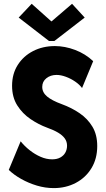

<svg xmlns="http://www.w3.org/2000/svg" viewBox="-20 -966 550 994"><path d="M258.3 7.8Q214.4 7.8 171.1 -5.1Q127.9 -18.1 90.1 -39.3Q52.2 -60.5 25.4 -86.4L86.9 -234.4Q106.9 -209.5 133.8 -188.2Q160.6 -167 190.4 -154.1Q220.2 -141.1 250 -141.1Q274.9 -141.1 292.2 -150.6Q309.6 -160.2 318.4 -176.3Q327.1 -192.4 327.1 -211.9Q327.1 -232.9 315.4 -249.3Q303.7 -265.6 280.8 -279.3Q257.8 -293 223.6 -305.2Q179.7 -321.3 137.9 -349.6Q96.2 -377.9 69.3 -420.4Q42.5 -462.9 42.5 -522Q42.5 -583.5 71.8 -629.6Q101.1 -675.8 151.4 -701.7Q201.7 -727.5 264.2 -727.5Q315.9 -727.5 368.9 -707.5Q421.9 -687.5 462.4 -649.4L404.8 -510.3Q391.6 -528.3 369.1 -543.7Q346.7 -559.1 320.8 -568.6Q294.9 -578.1 272.5 -578.1Q241.7 -578.1 220.2 -561Q198.7 -543.9 198.7 -516.1Q198.7 -487.3 223.9 -466.3Q249 -445.3 299.8 -426.8Q350.6 -408.2 392.1 -379.9Q433.6 -351.6 458.5 -310.1Q483.4 -268.6 483.4 -210Q483.4 -144.5 453.6 -95.5Q423.8 -46.4 372.6 -19.3Q321.3 7.8 258.3 7.8ZM144 -946.3 245.6 -855.5H247.1L353 -946.3L418.5 -875L261.7 -753.9H233.4L76.7 -875Z"/></svg>

Font: Reddit Sans Condensed ExtraBold
Style: Regular
Weight: 800
Designer: Stephen Hutchings
Foundry: Reddit
Version: Version 1.014